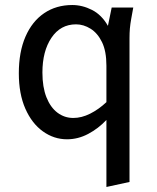

<svg xmlns="http://www.w3.org/2000/svg" viewBox="-20 -545 626 765"><path d="M55 -253Q55 -338 81.5 -399Q108 -460 156 -492.5Q204 -525 268 -525Q308 -525 346.5 -505.5Q385 -486 410 -442L425 -515H511L503 -471Q499 -449 497.5 -431.5Q496 -414 496 -393V180L404 200V-67Q372 -33 331.5 -11.5Q291 10 247 10Q195 10 151 -21.5Q107 -53 81 -112Q55 -171 55 -253ZM149 -256Q149 -198 165 -157.5Q181 -117 209 -96Q237 -75 272 -75Q305 -75 339 -92Q373 -109 404 -138V-283Q404 -341 386.5 -377Q369 -413 341 -430.5Q313 -448 283 -448Q221 -448 185 -394.5Q149 -341 149 -256Z"/></svg>

Font: Radio Canada
Style: Regular
Weight: 400
Designer: Charles Daoud, Etienne Aubert Bonn, Alexandre Saumier Demers, Jacques Le Bailly
Foundry: Radio-Canada
Version: Version 2.104;gftools[0.9.28.dev5+ged2979d]